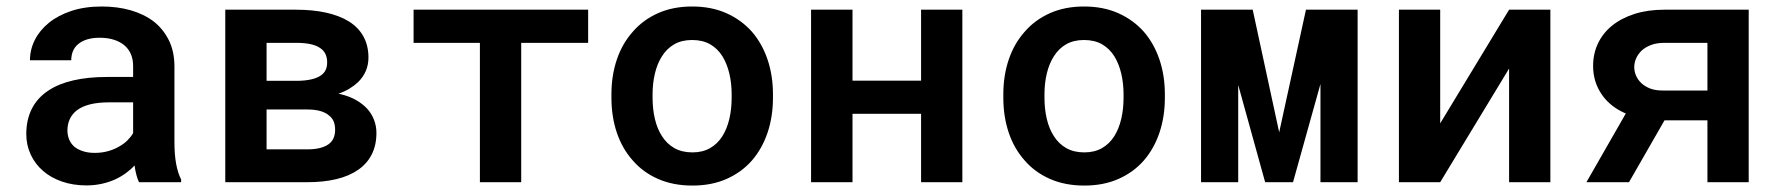

<svg xmlns="http://www.w3.org/2000/svg" viewBox="-20 -558 5441 588"><path d="M405.8 0H534.7V-8.3Q524.4 -28.8 519.3 -56.9Q514.2 -85 514.2 -124V-354.5Q514.2 -400.4 497.1 -434.8Q480 -469.2 450.7 -492.2Q420.4 -515.1 379.9 -526.6Q339.4 -538.1 292 -538.1Q239.7 -538.1 199 -524.7Q158.2 -511.2 129.9 -488.3Q101.6 -465.3 86.7 -435.8Q71.8 -406.2 71.8 -373.5H198.2Q198.2 -388.2 203.1 -400.6Q208 -413.1 218.3 -421.9Q229 -431.6 245.8 -437Q262.7 -442.4 285.2 -442.4Q310.5 -442.4 329.8 -436Q349.1 -429.7 362.3 -418Q375 -406.7 381.3 -391.1Q387.7 -375.5 387.7 -355.5V-322.3H307.1Q249.5 -322.3 204.3 -311.8Q159.2 -301.3 128.4 -280.8Q94.7 -258.8 77.6 -225.1Q60.5 -191.4 60.5 -147.5Q60.5 -113.8 74 -84.7Q87.4 -55.7 111.8 -34.7Q135.7 -13.7 169.7 -2Q203.6 9.8 244.6 9.8Q269.5 9.8 291.5 4.9Q313.5 0 332 -8.3Q350.1 -16.6 365.2 -27.6Q380.4 -38.6 392.1 -51.3Q394 -36.6 397.5 -23.2Q400.9 -9.8 405.8 0ZM270 -89.8Q249.5 -89.8 233.9 -95Q218.3 -100.1 208 -108.4Q197.3 -117.7 191.9 -130.6Q186.5 -143.6 186.5 -158.7Q186.5 -177.2 193.6 -192.9Q200.7 -208.5 214.8 -219.7Q230.5 -231.9 255.4 -238.3Q280.3 -244.6 315.4 -244.6H387.7V-150.4Q381.3 -139.2 370.4 -128.2Q359.4 -117.2 344.2 -108.9Q329.1 -100.1 310.5 -95Q292 -89.8 270 -89.8Z M669.9 0H920.9Q971.2 0 1010.5 -9.5Q1049.8 -19 1077.1 -38.1Q1104 -56.6 1118.4 -85Q1132.8 -113.3 1132.8 -150.9Q1132.8 -171.9 1125.5 -190.9Q1118.2 -210 1104 -225.6Q1089.8 -240.7 1069.3 -252.2Q1048.8 -263.7 1021.5 -270L1016.1 -271Q1035.2 -277.3 1050.3 -286.6Q1065.4 -295.9 1076.7 -306.6Q1092.3 -321.8 1100.3 -340.8Q1108.4 -359.9 1108.4 -381.3Q1108.4 -418.5 1093 -446.3Q1077.6 -474.1 1048.8 -492.2Q1019.5 -510.3 978.5 -519.3Q937.5 -528.3 886.7 -528.3H669.9ZM796.4 -222.7H920.9Q944.3 -222.7 960.7 -218Q977.1 -213.4 987.3 -204.6Q997.6 -196.8 1002 -185.8Q1006.3 -174.8 1006.3 -161.1Q1006.3 -146.5 1001.7 -135.5Q997.1 -124.5 986.8 -116.7Q976.1 -108.9 959.7 -104.7Q943.4 -100.6 920.9 -100.6H796.4ZM796.4 -310.5V-426.8H886.7Q912.1 -426.8 930.7 -422.9Q949.2 -418.9 960.9 -410.6Q971.7 -403.3 976.8 -392.3Q981.9 -381.3 981.9 -366.7Q981.9 -353.5 977.3 -343.8Q972.7 -334 962.9 -327.1Q951.7 -319.3 934.3 -315.2Q917 -311 893.1 -310.5Z M1781.2 -426.8V-528.3H1246.6V-426.8H1449.7V0H1576.2V-426.8Z M1852.5 -269V-258.8Q1852.5 -200.7 1869.1 -151.6Q1885.7 -102.5 1918 -66.4Q1949.2 -30.3 1995.4 -10Q2041.5 10.3 2100.6 10.3Q2159.2 10.3 2205.1 -10Q2251 -30.3 2282.7 -66.4Q2314 -102.5 2330.6 -151.6Q2347.2 -200.7 2347.2 -258.8V-269Q2347.2 -326.7 2330.6 -375.7Q2314 -424.8 2282.7 -460.9Q2250.5 -497.1 2204.6 -517.6Q2158.7 -538.1 2099.6 -538.1Q2041 -538.1 1995.1 -517.6Q1949.2 -497.1 1918 -460.9Q1885.7 -424.8 1869.1 -375.7Q1852.5 -326.7 1852.5 -269ZM1978.5 -258.8V-269Q1978.5 -302.7 1985.6 -332.8Q1992.7 -362.8 2007.3 -385.7Q2022 -409.2 2044.9 -422.4Q2067.9 -435.5 2099.6 -435.5Q2131.8 -435.5 2154.8 -422.4Q2177.7 -409.2 2192.4 -385.7Q2206.5 -362.8 2213.6 -332.8Q2220.7 -302.7 2220.7 -269V-258.8Q2220.7 -224.1 2213.6 -193.8Q2206.5 -163.6 2192.4 -141.1Q2177.7 -117.7 2154.8 -104.5Q2131.8 -91.3 2100.6 -91.3Q2068.4 -91.3 2045.2 -104.5Q2022 -117.7 2007.3 -141.1Q1992.7 -163.6 1985.6 -193.8Q1978.5 -224.1 1978.5 -258.8Z M2927.2 0V-528.3H2800.8V-311H2590.8V-528.3H2463.9V0H2590.8V-209.5H2800.8V0Z M3052.7 -269V-258.8Q3052.7 -200.7 3069.3 -151.6Q3085.9 -102.5 3118.2 -66.4Q3149.4 -30.3 3195.6 -10Q3241.7 10.3 3300.8 10.3Q3359.4 10.3 3405.3 -10Q3451.2 -30.3 3482.9 -66.4Q3514.2 -102.5 3530.8 -151.6Q3547.4 -200.7 3547.4 -258.8V-269Q3547.4 -326.7 3530.8 -375.7Q3514.2 -424.8 3482.9 -460.9Q3450.7 -497.1 3404.8 -517.6Q3358.9 -538.1 3299.8 -538.1Q3241.2 -538.1 3195.3 -517.6Q3149.4 -497.1 3118.2 -460.9Q3085.9 -424.8 3069.3 -375.7Q3052.7 -326.7 3052.7 -269ZM3178.7 -258.8V-269Q3178.7 -302.7 3185.8 -332.8Q3192.9 -362.8 3207.5 -385.7Q3222.2 -409.2 3245.1 -422.4Q3268.1 -435.5 3299.8 -435.5Q3332 -435.5 3355 -422.4Q3377.9 -409.2 3392.6 -385.7Q3406.7 -362.8 3413.8 -332.8Q3420.9 -302.7 3420.9 -269V-258.8Q3420.9 -224.1 3413.8 -193.8Q3406.7 -163.6 3392.6 -141.1Q3377.9 -117.7 3355 -104.5Q3332 -91.3 3300.8 -91.3Q3268.6 -91.3 3245.4 -104.5Q3222.2 -117.7 3207.5 -141.1Q3192.9 -163.6 3185.8 -193.8Q3178.7 -224.1 3178.7 -258.8Z M3897.5 -152.8 3816.4 -528.3H3658.2V0H3772V-297.9L3854.5 0H3939.9L4023.9 -300.8V0H4137.7V-528.3H3979.5Z M4601.6 -528.3 4390.6 -180.2V-528.3H4264.2V0H4390.6L4601.6 -348.1V0H4728V-528.3Z M5335.4 -528.3H5077.1Q5026.4 -528.3 4985.8 -515.4Q4945.3 -502.4 4917 -479.5Q4888.7 -456.5 4873.8 -425Q4858.9 -393.6 4858.9 -356Q4858.9 -307.1 4885.3 -268.8Q4911.6 -230.5 4959 -210.4L4838.4 0H4968.8L5077.6 -189.5H5209V0H5335.4ZM4984.9 -352.5Q4984.9 -366.2 4990.7 -379.4Q4996.6 -392.6 5007.8 -403.3Q5019 -413.6 5036.4 -420.2Q5053.7 -426.8 5077.1 -426.8H5209V-280.8H5071.8Q5049.3 -280.8 5033.2 -287.1Q5017.1 -293.5 5006.3 -303.7Q4995.6 -314 4990.2 -326.7Q4984.9 -339.4 4984.9 -352.5Z"/></svg>

Font: Roboto Mono SemiBold
Style: Regular
Weight: 600
Monospace: yes
Designer: Google
Version: Version 3.000